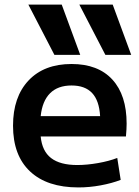

<svg xmlns="http://www.w3.org/2000/svg" viewBox="-20 -810 609 840"><path d="M37 -260Q37 -386 105 -458Q173 -530 293 -530Q409 -530 471.5 -462Q534 -394 534 -269Q534 -246 531 -213H158Q164 -149 203.5 -118.5Q243 -88 318 -88Q360 -88 408.5 -96.5Q457 -105 493 -119L508 -23Q469 -8 420 1Q371 10 323 10Q186 10 111.5 -60Q37 -130 37 -260ZM418 -302Q414 -370 383 -403Q352 -436 293 -436Q233 -436 199 -402Q165 -368 158 -302ZM104 -790H250L331 -570H218ZM473 -790 554 -570H441L327 -790Z"/></svg>

Font: Enso SemiBold
Style: Regular
Weight: 600
Designer: Coji Morishita
Foundry: UNDERFOREST DESIGN
Version: Version 1.000